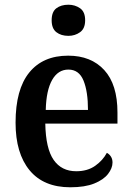

<svg xmlns="http://www.w3.org/2000/svg" viewBox="-20 -784 560 814"><path d="M278 10Q165 10 105.5 -62Q46 -134 46 -264Q46 -405 104 -476.5Q162 -548 269 -548Q366 -548 422 -487Q478 -426 478 -307V-260H172Q174 -154 207.5 -106Q241 -58 303 -58Q351 -58 383.5 -81Q416 -104 433 -136Q443 -131 450 -120.5Q457 -110 457 -95Q457 -71 438 -46.5Q419 -22 379.5 -6Q340 10 278 10ZM353 -318Q353 -396 334 -442.5Q315 -489 270 -489Q226 -489 201 -445Q176 -401 174 -318ZM270 -632Q239 -632 219 -647.5Q199 -663 199 -698Q199 -734 219 -749Q239 -764 270 -764Q298 -764 319.5 -749Q341 -734 341 -698Q341 -663 319.5 -647.5Q298 -632 270 -632Z"/></svg>

Font: Noto Serif Thai SemiCondensed SemiBold
Style: Regular
Weight: 600
Width: 4
Designer: Monotype Design Team
Foundry: Monotype Imaging Inc.
Version: Version 2.002; ttfautohint (v1.8.4.7-5d5b)